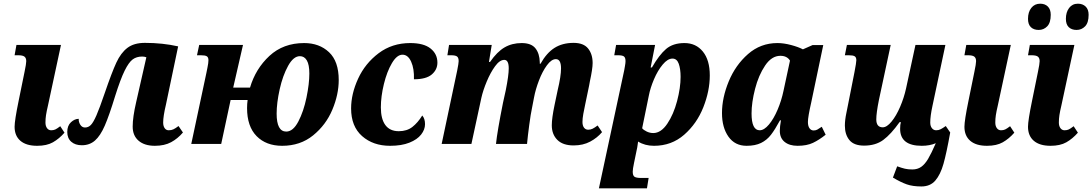

<svg xmlns="http://www.w3.org/2000/svg" viewBox="-20 -779 5911 1039"><path d="M59 -93Q59 -127 81 -234L113 -391Q122 -434 122 -448Q122 -465 112.5 -472.5Q103 -480 78 -480H59L69 -536H310L240 -210Q232 -176 229 -156Q226 -136 226 -116Q226 -97 234.5 -85.5Q243 -74 257 -74Q270 -74 279.5 -78.5Q289 -83 306 -96L329 -61Q300 -28 266.5 -9Q233 10 181 10Q122 10 90.5 -17Q59 -44 59 -93Z M698 -94Q698 -145 717 -227L772 -469Q762 -473 749 -473Q719 -473 698 -457.5Q677 -442 654.5 -396.5Q632 -351 603 -259Q571 -154 547 -99Q523 -44 494 -18.5Q465 7 423 7Q387 7 365.5 -12Q344 -31 344 -65Q344 -99 364 -117.5Q384 -136 406 -136Q405 -119 414.5 -104Q424 -89 440 -89Q458 -89 471.5 -102.5Q485 -116 502 -155Q519 -194 547 -276Q585 -387 609.5 -440Q634 -493 669.5 -520Q705 -547 764 -547Q860 -547 944 -528L878 -213Q863 -150 863 -116Q863 -97 871 -85.5Q879 -74 893 -74Q907 -74 918 -79Q929 -84 946 -97L970 -62Q942 -29 906 -9.5Q870 10 818 10Q762 10 730 -17.5Q698 -45 698 -94Z M1317 -194Q1317 -217 1320 -238H1228L1177 0H1015L1097 -385Q1098 -391 1103 -415Q1108 -439 1108 -453Q1108 -469 1099 -474.5Q1090 -480 1067 -480H1046L1058 -536H1295L1242 -305H1333Q1363 -407 1438 -476.5Q1513 -546 1626 -546Q1708 -546 1760.5 -496.5Q1813 -447 1813 -346Q1813 -268 1778.5 -185.5Q1744 -103 1674.5 -46.5Q1605 10 1507 10Q1420 10 1368.5 -42.5Q1317 -95 1317 -194ZM1654 -381Q1654 -429 1640.5 -452Q1627 -475 1603 -475Q1568 -475 1539 -422.5Q1510 -370 1493.5 -296Q1477 -222 1477 -164Q1477 -67 1529 -67Q1566 -67 1594.5 -121.5Q1623 -176 1638.5 -251Q1654 -326 1654 -381Z M1880 -192Q1880 -271 1918 -353.5Q1956 -436 2029 -491Q2102 -546 2200 -546Q2273 -546 2310 -516.5Q2347 -487 2347 -440Q2347 -402 2316.5 -376Q2286 -350 2220 -350Q2222 -407 2205 -445Q2188 -483 2158 -483Q2128 -483 2101 -437.5Q2074 -392 2057.5 -324.5Q2041 -257 2041 -198Q2041 -135 2065.5 -102Q2090 -69 2138 -69Q2182 -69 2211.5 -92Q2241 -115 2265 -154Q2280 -137 2280 -107Q2280 -78 2259 -51Q2238 -24 2195.5 -7Q2153 10 2091 10Q1999 10 1939.5 -42.5Q1880 -95 1880 -192Z M2966 -101Q2966 -139 2981 -211L2998 -292Q3016 -367 3016 -409Q3016 -459 2988 -459Q2964 -459 2939.5 -425.5Q2915 -392 2896.5 -343.5Q2878 -295 2870 -252L2859 -195Q2852 -163 2844 -103Q2836 -43 2832 0H2664Q2671 -68 2702 -223L2717 -291Q2733 -371 2733 -409Q2733 -455 2709 -455Q2684 -455 2659 -420.5Q2634 -386 2614 -338Q2594 -290 2585 -250L2531 0H2370L2454 -397Q2462 -437 2462 -448Q2462 -467 2453 -473.5Q2444 -480 2421 -480H2401L2410 -536H2641L2626 -444H2632Q2670 -499 2710.5 -522.5Q2751 -546 2803 -546Q2855 -546 2877.5 -517.5Q2900 -489 2901 -442V-434H2905Q2938 -493 2981 -520Q3024 -547 3084 -547Q3138 -547 3162.5 -516.5Q3187 -486 3187 -438Q3187 -407 3172 -338L3168 -316L3147 -215Q3141 -188 3136.5 -162.5Q3132 -137 3132 -119Q3132 -99 3140.5 -88Q3149 -77 3163 -77Q3176 -77 3187 -82.5Q3198 -88 3214 -100L3238 -64Q3212 -33 3173.5 -12.5Q3135 8 3084 8Q3026 8 2996 -22Q2966 -52 2966 -101Z M3358 -399Q3359 -406 3362 -422Q3365 -438 3365 -448Q3365 -467 3356.5 -473.5Q3348 -480 3324 -480H3304L3314 -536H3525L3501 -414H3508Q3547 -482 3584.5 -514Q3622 -546 3684 -546Q3746 -546 3783.5 -500Q3821 -454 3821 -371Q3821 -287 3786 -198.5Q3751 -110 3682.5 -50Q3614 10 3519 10Q3470 10 3433 -13Q3432 -9 3430.5 4.5Q3429 18 3425 35L3411 103Q3404 136 3404 150Q3404 171 3413.5 177.5Q3423 184 3450 184H3490L3481 240H3221ZM3663 -363Q3663 -406 3653 -434Q3643 -462 3619 -462Q3593 -462 3566 -429.5Q3539 -397 3519 -350Q3499 -303 3491 -261L3455 -85Q3463 -75 3480 -67Q3497 -59 3515 -59Q3557 -59 3591 -109.5Q3625 -160 3644 -232Q3663 -304 3663 -363Z M3887 -167Q3887 -250 3923.5 -338.5Q3960 -427 4028 -486.5Q4096 -546 4187 -546Q4221 -546 4260.5 -535.5Q4300 -525 4325 -512L4377 -535H4435L4370 -225Q4352 -146 4352 -119Q4352 -97 4360.5 -85Q4369 -73 4383 -73Q4394 -73 4402.5 -77.5Q4411 -82 4427 -93L4448 -50Q4413 -22 4379.5 -6Q4346 10 4296 10Q4252 10 4226 -11Q4200 -32 4200 -71Q4200 -94 4206 -128H4201Q4174 -78 4152 -49.5Q4130 -21 4098.5 -5.5Q4067 10 4020 10Q3957 10 3922 -39.5Q3887 -89 3887 -167ZM4220 -288 4255 -451Q4239 -477 4203 -477Q4156 -477 4120.5 -424.5Q4085 -372 4066 -298Q4047 -224 4047 -165Q4047 -74 4091 -74Q4115 -74 4141 -105Q4167 -136 4188 -185.5Q4209 -235 4220 -288Z M5122 -62Q5102 50 5085.5 108Q5069 166 5041.5 198Q5014 230 4966 230Q4919 230 4886.5 218.5Q4854 207 4812 182L4835 121Q4860 130 4877 134Q4894 138 4917 138Q4945 138 4965 124Q4985 110 5002.5 80.5Q5020 51 5044 -4Q5011 10 4968 10Q4851 10 4851 -82Q4851 -105 4855 -118H4848Q4801 -52 4759.5 -21.5Q4718 9 4656 9Q4601 9 4576.5 -21Q4552 -51 4552 -99Q4552 -129 4560 -167Q4568 -205 4569 -212L4604 -389Q4614 -441 4614 -453Q4614 -469 4605 -474.5Q4596 -480 4573 -480H4552L4563 -536H4800L4736 -237Q4722 -167 4722 -133Q4722 -90 4757 -90Q4779 -90 4804.5 -121Q4830 -152 4851 -201Q4872 -250 4883 -300L4934 -536H5096L5026 -206Q5014 -151 5014 -116Q5014 -97 5023 -85.5Q5032 -74 5046 -74Q5059 -74 5070 -79.5Q5081 -85 5098 -97Z M5199 -93Q5199 -127 5221 -234L5253 -391Q5262 -434 5262 -448Q5262 -465 5252.5 -472.5Q5243 -480 5218 -480H5199L5209 -536H5450L5380 -210Q5372 -176 5369 -156Q5366 -136 5366 -116Q5366 -97 5374.5 -85.5Q5383 -74 5397 -74Q5410 -74 5419.5 -78.5Q5429 -83 5446 -96L5469 -61Q5440 -28 5406.5 -9Q5373 10 5321 10Q5262 10 5230.5 -17Q5199 -44 5199 -93Z M5543 -93Q5543 -127 5565 -234L5597 -391Q5606 -434 5606 -448Q5606 -465 5596.5 -472.5Q5587 -480 5562 -480H5543L5553 -536H5794L5724 -210Q5716 -176 5713 -156Q5710 -136 5710 -116Q5710 -97 5718.5 -85.5Q5727 -74 5741 -74Q5754 -74 5763.5 -78.5Q5773 -83 5790 -96L5813 -61Q5784 -28 5750.5 -9Q5717 10 5665 10Q5606 10 5574.5 -17Q5543 -44 5543 -93ZM5543 -677Q5543 -714 5561 -736.5Q5579 -759 5609 -759Q5635 -759 5650.5 -743.5Q5666 -728 5666 -699Q5666 -656 5647 -636.5Q5628 -617 5601 -617Q5574 -617 5558.5 -632Q5543 -647 5543 -677ZM5748 -677Q5748 -713 5765.5 -736Q5783 -759 5813 -759Q5839 -759 5855 -743.5Q5871 -728 5871 -699Q5871 -656 5852 -636.5Q5833 -617 5806 -617Q5779 -617 5763.5 -632Q5748 -647 5748 -677Z"/></svg>

Font: Noto Serif NarrowExtraBold
Style: Italic
Weight: 800
Width: 4
Italic angle: -12°
Designer: Monotype Design Team
Foundry: Monotype Imaging Inc.
Version: Version 1.001